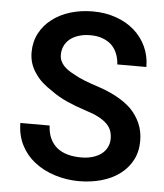

<svg xmlns="http://www.w3.org/2000/svg" viewBox="-52 -767 705 823"><g transform="rotate(5 300.0 -356.0)"><path d="M438 -184.1Q438 -163.1 429.2 -146Q420.4 -128.9 404.8 -117.2Q388.7 -105.5 366.7 -99.1Q344.7 -92.8 317.4 -92.8Q286.1 -92.8 260 -100.1Q233.9 -107.4 214.8 -122.6Q195.8 -138.2 184.8 -161.6Q173.8 -185.1 172.4 -217.3H46.4Q46.9 -164.1 67.9 -122.8Q88.9 -81.5 124 -53.7Q163.1 -22.5 213.9 -6.6Q264.6 9.3 317.4 9.3Q369.1 9.3 414.3 -3.4Q459.5 -16.1 492.7 -41Q526.4 -65.9 545.7 -102.1Q564.9 -138.2 564.9 -185.1Q564.9 -226.6 550 -260.5Q535.2 -294.4 508.8 -321.3Q481.4 -347.7 444.6 -367.4Q407.7 -387.2 364.3 -401.4Q332 -411.6 304.9 -422.4Q277.8 -433.1 257.3 -445.3Q244.6 -451.7 233.4 -459.2Q222.2 -466.8 213.4 -476.1Q204.6 -485.4 199.2 -497.3Q193.8 -509.3 193.8 -523.9Q193.8 -544.9 202.1 -562.3Q210.4 -579.6 226.1 -592.3Q241.7 -604.5 263.7 -611.3Q285.6 -618.2 312.5 -618.2Q342.8 -618.2 365.7 -609.6Q388.7 -601.1 404.8 -585.9Q419.9 -570.8 428.5 -549.8Q437 -528.8 438.5 -503.4H563.5Q563.5 -551.3 544.7 -591.3Q525.9 -631.3 492.7 -660.2Q459.5 -689 413.8 -704.8Q368.2 -720.7 314.5 -720.7Q263.2 -720.7 218.3 -707Q173.3 -693.4 140.1 -667.5Q106.4 -642.1 87.2 -605.5Q67.9 -568.8 67.9 -523.9Q67.9 -496.6 75.7 -473.9Q83.5 -451.2 97.2 -432.6Q110.8 -412.1 129.6 -395.8Q148.4 -379.4 169.9 -365.7Q200.7 -342.8 240 -325.4Q279.3 -308.1 320.8 -294.9Q354 -284.7 376.5 -272.9Q398.9 -261.2 413.1 -247.1Q426.8 -233.4 432.4 -217.8Q438 -202.1 438 -184.1Z"/></g></svg>

Font: Roboto Mono SemiBold
Style: Regular
Weight: 600
Monospace: yes
Designer: Google
Version: Version 3.000